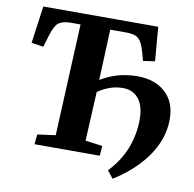

<svg xmlns="http://www.w3.org/2000/svg" viewBox="-88 -799 1004 994"><g transform="rotate(10 414.5 -302.0)"><path d="M144 -52 239 -65 266 -652H216Q173 -652 152 -636.5Q131 -621 116 -571L96 -505L33 -514L60 -710H664L679 -531L617 -522L605 -567Q594 -604 582 -622Q570 -640 551.5 -646Q533 -652 504 -652H422L411 -386Q455 -412 501.5 -425.5Q548 -439 604 -439Q696 -439 751 -388.5Q806 -338 806 -249Q806 -178 776 -113.5Q746 -49 692.5 6.5Q639 62 568 106L537 67Q598 2 625.5 -70.5Q653 -143 653 -221Q653 -291 623 -328.5Q593 -366 539 -366Q505 -366 472 -354.5Q439 -343 409 -322L396 -64L486 -52L482 0H139Z"/></g></svg>

Font: Literata 36pt
Style: Bold Italic
Weight: 700
Italic angle: -2°
Designer: Latin by Veronika Burian and Jose Scaglione. Greek by Irene Vlachou. Cyrillic by Vera Evstafieva
Foundry: TypeTogether
Version: Version 3.002